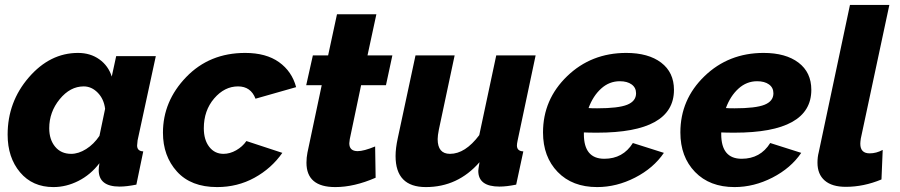

<svg xmlns="http://www.w3.org/2000/svg" viewBox="-20 -750 3656 780"><path d="M11 -203Q11 -336 97 -435.5Q183 -535 297 -535Q347 -535 383.5 -509Q420 -483 434 -439L452 -522H613L539 -180Q537 -162 537 -159Q537 -136 562 -135L534 0Q494 8 466 8Q381 8 381 -59Q381 -69 384 -87Q348 -40 298.5 -15Q249 10 197 10Q112 10 61.5 -50Q11 -110 11 -203ZM384 -198 407 -308Q402 -348 377 -373.5Q352 -399 320 -399Q265 -399 222.5 -347Q180 -295 180 -229Q180 -183 204 -154Q228 -125 269 -125Q299 -125 330 -144.5Q361 -164 384 -198Z M642 -211Q642 -339 736.5 -437Q831 -535 976 -535Q1061 -535 1113.5 -497.5Q1166 -460 1183 -396L1018 -349Q999 -399 947 -399Q892 -399 850 -350Q808 -301 808 -229Q808 -182 830 -153.5Q852 -125 888 -125Q914 -125 939.5 -139.5Q965 -154 981 -177L1127 -129Q1083 -66 1014 -28Q945 10 862 10Q756 10 699 -53Q642 -116 642 -211Z M1225 -89Q1225 -110 1229 -130L1287 -404H1224L1251 -525H1313L1349 -692H1509L1473 -525H1574L1548 -404H1447L1401 -185Q1399 -173 1399 -168Q1399 -136 1433 -136Q1458 -136 1504 -155L1506 -28Q1419 10 1342 10Q1225 10 1225 -89Z M1587 -116Q1587 -148 1596 -189L1668 -525H1827L1763 -224Q1758 -199 1758 -185Q1758 -125 1808 -125Q1870 -125 1927 -201L1996 -525H2156L2083 -180Q2080 -166 2080 -159Q2080 -136 2106 -135L2077 0Q2038 8 2009 8Q1923 8 1923 -56Q1923 -61 1928 -91Q1840 10 1710 10Q1587 10 1587 -116Z M2406 -211Q2371 -211 2352 -212V-205Q2352 -105 2435 -105Q2511 -105 2551 -169L2677 -129Q2635 -67 2560 -28.5Q2485 10 2406 10Q2305 10 2245.5 -51.5Q2186 -113 2186 -212Q2186 -346 2284 -440.5Q2382 -535 2524 -535Q2614 -535 2666 -495.5Q2718 -456 2718 -385Q2718 -211 2406 -211ZM2498 -420Q2455 -420 2422 -390Q2389 -360 2371 -311Q2382 -310 2406 -310Q2492 -310 2528 -324.5Q2564 -339 2564 -371Q2564 -394 2546 -407Q2528 -420 2498 -420Z M2964 -211Q2929 -211 2910 -212V-205Q2910 -105 2993 -105Q3069 -105 3109 -169L3235 -129Q3193 -67 3118 -28.5Q3043 10 2964 10Q2863 10 2803.5 -51.5Q2744 -113 2744 -212Q2744 -346 2842 -440.5Q2940 -535 3082 -535Q3172 -535 3224 -495.5Q3276 -456 3276 -385Q3276 -211 2964 -211ZM3056 -420Q3013 -420 2980 -390Q2947 -360 2929 -311Q2940 -310 2964 -310Q3050 -310 3086 -324.5Q3122 -339 3122 -371Q3122 -394 3104 -407Q3086 -420 3056 -420Z M3301 -89Q3301 -112 3306 -131L3433 -730H3593L3477 -187Q3475 -173 3475 -166Q3475 -127 3513 -127Q3540 -127 3566 -141L3561 -21Q3489 9 3416 9Q3360 9 3330.5 -16.5Q3301 -42 3301 -89Z"/></svg>

Font: Raleway-v4020 ExtraBold
Style: Italic
Weight: 800
Italic angle: -12°
Designer: Matt McInerney, Pablo Impallari, Rodrigo Fuenzalida
Foundry: Matt McInerney, Pablo Impallari, Rodrigo Fuenzalida
Version: Version 4.020;PS 004.020;hotconv 1.0.88;makeotf.lib2.5.64775